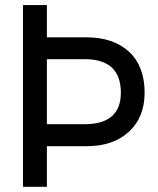

<svg xmlns="http://www.w3.org/2000/svg" viewBox="-20 -720 617 750"><path d="M483.9 -518.1Q544.9 -461.4 544.9 -357.9Q544.9 -261.2 482.9 -205.1Q422.4 -148.9 317.9 -148.9H163.1V9.8H69.8V-700.2H163.1V-574.2H317.9Q421.9 -574.2 483.9 -518.1ZM417 -266.1Q452.1 -296.9 452.1 -357.9Q452.1 -423.8 416 -457Q379.9 -488.8 312 -488.8H163.1V-234.9H312Q381.3 -234.9 417 -266.1Z"/></svg>

Font: D-DIN-PRO Medium
Style: Regular
Weight: 500
Designer: datto
Foundry: CyberFei
Version: Version 1.000;hotconv 1.0.109;makeotfexe 2.5.65596